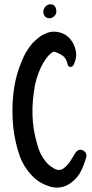

<svg xmlns="http://www.w3.org/2000/svg" viewBox="-20 -904 430 896"><path d="M38 -389Q38 -449 48 -506Q58 -563 81 -617Q98 -663 132 -703Q146 -717 161 -729Q176 -741 194 -748Q224 -762 261 -752Q298 -742 320 -704Q332 -682 335 -658.5Q338 -635 327 -610Q326 -603 321 -598Q316 -591 309 -591.5Q302 -592 297 -599Q296 -603 295 -606Q294 -609 293 -613Q287 -634 272 -644.5Q257 -655 237 -662Q230 -664 225 -660.5Q220 -657 215 -653Q205 -644 197 -633Q189 -622 182 -611Q169 -588 159.5 -562.5Q150 -537 144 -511Q130 -439 131.5 -368.5Q133 -298 155 -227Q165 -185 195 -148Q208 -132 227 -121Q246 -108 261.5 -111.5Q277 -115 291 -131Q302 -142 309 -153.5Q316 -165 323 -176Q326 -182 329.5 -187Q333 -192 336 -196Q351 -211 368 -202Q376 -198 380.5 -190Q385 -182 383 -173Q374 -139 359 -107.5Q344 -76 314 -53Q262 -13 200 -38Q169 -49 144.5 -70Q120 -91 102 -118Q83 -146 72 -176.5Q61 -207 54 -239Q45 -277 41.5 -314Q38 -351 38 -389ZM212 -819Q199 -818 191 -826.5Q183 -835 182 -848Q182 -862 192 -873Q202 -884 215 -884Q242 -884 243 -849Q243 -838 233 -828.5Q223 -819 212 -819Z"/></svg>

Font: Delicious Handrawn
Style: Regular
Weight: 400
Designer: Agung Rohmat
Foundry: Agung Rohmat
Version: Version 1.002; ttfautohint (v1.8.4.7-5d5b);gftools[0.9.27]